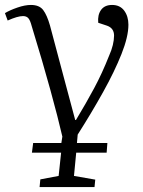

<svg xmlns="http://www.w3.org/2000/svg" viewBox="-36 -540 577 776"><path d="M124 216 127 185 201 171 211 77H93L98 38H212L216 12Q199 -62 168 -175Q137 -288 92 -435Q86 -458 78.5 -466.5Q71 -475 57 -475Q35 -475 -5 -457L-16 -487Q4 -499 34.5 -509.5Q65 -520 89 -520Q123 -520 138.5 -499.5Q154 -479 166 -437Q198 -318 222.5 -225Q247 -132 268 -55H271Q312 -123 344.5 -183.5Q377 -244 405 -315Q415 -337 420 -358Q425 -379 425 -396Q425 -426 397 -436L361 -448Q358 -480 372.5 -500Q387 -520 417 -520Q449 -520 466 -497Q483 -474 483 -440Q483 -392 455 -321.5Q427 -251 380.5 -167.5Q334 -84 278 4L275 38H398L395 77H272L263 171L349 186L346 216Z"/></svg>

Font: Literata 36pt Light
Style: Italic
Weight: 300
Italic angle: -2°
Designer: Latin by Veronika Burian and Jose Scaglione. Greek by Irene Vlachou. Cyrillic by Vera Evstafieva
Foundry: TypeTogether
Version: Version 3.002